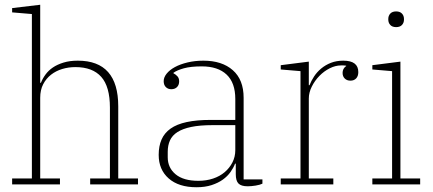

<svg xmlns="http://www.w3.org/2000/svg" viewBox="-20 -775 1821 807"><path d="M31 -25H114V-716L31 -723V-741L149 -755V-427H152Q159 -445 171.5 -462Q184 -479 202.5 -491.5Q221 -504 247 -512Q273 -520 307 -520Q477 -520 477 -328V-25H560V0H359V-25H442V-323Q442 -411 405.5 -452Q369 -493 297 -493Q268 -493 241.5 -485Q215 -477 194.5 -461Q174 -445 161.5 -421Q149 -397 149 -364V-25H232V0H31Z M806 12Q731 12 689 -25Q647 -62 647 -124Q647 -161 659 -188.5Q671 -216 697 -234.5Q723 -253 765 -262Q807 -271 866 -271H969V-359Q969 -427 932.5 -461.5Q896 -496 828 -496Q782 -496 753 -488Q724 -480 709 -469V-467Q719 -462 726 -454Q733 -446 733 -433Q733 -418 724 -409Q715 -400 700 -400Q686 -400 677 -409Q668 -418 668 -434Q668 -450 680.5 -465.5Q693 -481 715 -493Q737 -505 768 -512.5Q799 -520 835 -520Q913 -520 958.5 -480Q1004 -440 1004 -364V-21H1083V-3Q1073 2 1054.5 5Q1036 8 1021 8Q994 8 982.5 -3.5Q971 -15 971 -43V-87H968Q961 -69 948.5 -51.5Q936 -34 916.5 -20Q897 -6 869.5 3Q842 12 806 12ZM814 -15Q847 -15 875.5 -24.5Q904 -34 924.5 -51.5Q945 -69 957 -92.5Q969 -116 969 -144V-249H873Q820 -249 784 -241.5Q748 -234 726 -220Q704 -206 694.5 -185Q685 -164 685 -137V-114Q685 -70 718 -42.5Q751 -15 814 -15Z M1160 -25H1243V-476L1160 -483V-501L1278 -516V-417H1281Q1288 -435 1300 -453.5Q1312 -472 1330 -487Q1348 -502 1371 -511Q1394 -520 1423 -520Q1486 -520 1486 -472Q1486 -455 1477 -445.5Q1468 -436 1453 -436Q1438 -436 1429 -445Q1420 -454 1420 -468Q1420 -479 1425 -487Q1430 -495 1435 -497V-499Q1427 -500 1423.5 -500Q1420 -500 1413 -500Q1390 -500 1366 -488Q1342 -476 1322.5 -456Q1303 -436 1290.5 -411Q1278 -386 1278 -361V-25H1381V0H1160Z M1645 -661Q1629 -661 1620.5 -670Q1612 -679 1612 -693V-695Q1612 -709 1620.5 -718Q1629 -727 1645 -727Q1661 -727 1669.5 -718Q1678 -709 1678 -695V-693Q1678 -679 1669.5 -670Q1661 -661 1645 -661ZM1545 -25H1628V-476L1545 -483V-501L1663 -516V-25H1746V0H1545Z"/></svg>

Font: IBM Plex Serif ExtraLight
Style: Regular
Weight: 200
Designer: Mike Abbink, Paul van der Laan, Pieter van Rosmalen
Foundry: Bold Monday
Version: Version 2.5